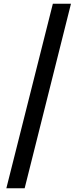

<svg xmlns="http://www.w3.org/2000/svg" viewBox="-20 -826 428 1028"><path d="M14 182H112L360 -806H263Z"/></svg>

Font: Source Han Sans JP
Style: Bold
Weight: 700
Designer: Ryoko NISHIZUKA 西塚涼子 (kana, bopomofo & ideographs); Paul D. Hunt (Latin, Greek & Cyrillic); Sandoll Communications 산돌커뮤니
Foundry: Adobe
Version: Version 2.002;hotconv 1.0.116;makeotfexe 2.5.65601